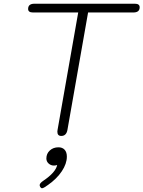

<svg xmlns="http://www.w3.org/2000/svg" viewBox="-20 -720 770 1031"><path d="M288 -13 289 -22 400 -653H157Q131 -653 131 -672Q131 -700 165 -700H704Q730 -700 730 -681Q730 -653 696 -653H453L342 -22Q336 10 309 10Q288 10 288 -13ZM193 274Q193 264 212 251Q279 206 287 166Q278 169 270 169Q253 169 241 158Q229 147 229 131Q229 105 247.5 88Q266 71 294 71Q315 71 327 84Q339 97 339 121Q339 159 312 199.5Q285 240 238 273Q227 281 218.5 286Q210 291 205 291Q201 291 196 284Q193 278 193 274Z"/></svg>

Font: Kodchasan ExtraLight
Style: Italic
Weight: 275
Italic angle: -10°
Version: Version 1.000; ttfautohint (v1.6)